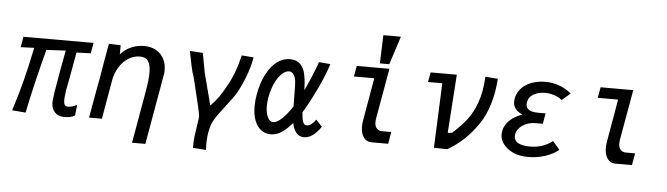

<svg xmlns="http://www.w3.org/2000/svg" viewBox="-54 -1021 4908 1412"><g transform="rotate(5 2400.0 -315.0)"><path d="M343.5 -87Q343.5 -100.5 345.5 -112Q346.5 -134 367.8 -256.5Q389 -379 408 -476L265.5 -468.5Q192 -190 153.5 4L53.5 -4Q92.5 -126 120.2 -234.2Q148 -342.5 175 -476L75.5 -472L89.5 -550H606.5L593 -472L488 -468.5L485 -452.5Q450.5 -255.5 435.5 -184Q428.5 -134 428.5 -113Q428.5 -89.5 435.5 -78Q442.5 -66.5 459 -66.5Q476.5 -66.5 492 -71.2Q507.5 -76 526.5 -85.5L517.5 -7Q500.5 4 481.5 7.8Q462.5 11.5 438.5 11.5Q394 11.5 368.8 -15.8Q343.5 -43 343.5 -87Z M1035.5 -368Q1035.5 -425 1016.8 -452.5Q998 -480 956 -480Q908.5 -480 868.5 -453.5Q828.5 -427 802 -382.8Q775.5 -338.5 766.5 -287L716.5 0H621.5L649 -154.5L652 -170.5Q657 -200.5 664 -238.2Q671 -276 673 -284Q690.5 -392 719.5 -553.5L807 -550L806.5 -483Q839 -520.5 884 -540.2Q929 -560 977.5 -560Q1033 -560 1070.5 -537.5Q1108 -515 1126.5 -477.8Q1145 -440.5 1145 -396.5Q1145 -376 1141.5 -358.5L1051 156.5H952.5L1017 -209.5Q1035.5 -312.5 1035.5 -368Z M1418.5 -15Q1426.5 -60 1427 -79.5Q1426 -105.5 1376.5 -304.5Q1363.5 -356 1362 -363.5Q1351.5 -390 1339.5 -444.2Q1327.5 -498.5 1317.5 -553L1413 -547Q1418 -527 1427.5 -472.5Q1436 -424 1440.5 -402.5L1502 -166Q1538 -202.5 1562.8 -237.8Q1587.5 -273 1611.5 -318Q1636.5 -360 1658.2 -414.5Q1680 -469 1701 -553.5L1788.5 -546.5Q1775.5 -471.5 1745.5 -395.5Q1715.5 -319.5 1684 -266Q1666 -238.5 1619.5 -178.5Q1585 -133 1564.8 -105.2Q1544.5 -77.5 1536.5 -62Q1519.5 -35 1508.5 13Q1497.5 61 1497.5 121.5Q1497.5 141 1499 162L1402.5 155Q1402 108 1406.2 71Q1410.5 34 1418.5 -15Z M1827 -188.5Q1827 -232.5 1835.5 -278Q1850.5 -363 1883 -426Q1915.5 -489 1960.2 -523Q2005 -557 2056 -557Q2108 -557 2137 -524.8Q2166 -492.5 2173 -437Q2179.5 -406.5 2181.5 -338.5Q2207 -392.5 2232.8 -454.8Q2258.5 -517 2270.5 -553.5L2355.5 -546.5Q2328.5 -463 2284.2 -368.8Q2240 -274.5 2194.5 -196.5L2181.5 -176.5Q2184.5 -128.5 2193 -105.5Q2201.5 -82.5 2221.5 -82.5Q2239 -82.5 2256.2 -96Q2273.5 -109.5 2287.5 -131L2333 -82Q2273.5 6 2208 6Q2174 6 2152.2 -19Q2130.5 -44 2120.5 -91.5Q2083 -46 2044 -20Q2005 6 1962.5 6Q1922 6 1891.2 -17.2Q1860.5 -40.5 1843.8 -84.5Q1827 -128.5 1827 -188.5ZM1916.5 -200.5Q1916.5 -149.5 1931.8 -117Q1947 -84.5 1973 -84.5Q2001 -84.5 2038.2 -120.2Q2075.5 -156 2112.5 -213Q2112 -231 2112 -269.5Q2111 -372 2108.5 -397.5Q2105.5 -426.5 2092 -446.8Q2078.5 -467 2058.5 -467Q2032 -467 2004.8 -441.8Q1977.5 -416.5 1955.2 -369.5Q1933 -322.5 1922 -261.5Q1916.5 -228.5 1916.5 -200.5Z M2627 -110Q2627 -133.5 2631 -155L2686 -471H2535.5L2550 -550H2791L2725 -177.5Q2722.5 -161.5 2722.5 -151.5Q2722.5 -119.5 2738 -103.8Q2753.5 -88 2775.5 -88H2845Q2839.5 -60 2829.5 0H2705.5Q2683 0 2665 -13Q2647 -26 2637 -51Q2627 -76 2627 -110ZM2854.5 -792.5 2787 -583.5H2717.5L2725 -792.5Z M3187.5 -478H3082L3095 -550H3288.5L3259 -118Q3266.5 -118 3277 -119.5Q3287.5 -121 3293 -123Q3353.5 -178 3394 -229.2Q3434.5 -280.5 3464 -360.2Q3493.5 -440 3499 -553.5L3591.5 -546.5Q3578 -340 3487.8 -206.8Q3397.5 -73.5 3266 2L3167.5 0Z M3707.5 -41.5Q3654.5 -85.5 3654.5 -143Q3654.5 -153.5 3657 -167Q3665.5 -211.5 3701 -245.5Q3736.5 -279.5 3794 -300Q3725.5 -329 3725.5 -390Q3725.5 -400 3728 -413.5Q3734 -445.5 3752.8 -472.5Q3771.5 -499.5 3801 -517.5Q3829 -535.5 3865.8 -545Q3902.5 -554.5 3944 -554.5Q3995 -554.5 4042 -538Q4089 -522 4135 -485.5L4073 -431.5Q4047 -452.5 4013.8 -463Q3980.5 -473.5 3946 -473.5Q3896.5 -473.5 3861 -452.2Q3825.5 -431 3819.5 -391Q3818.5 -382 3818.5 -378.5Q3818.5 -323.5 3909.5 -323.5H3963.5L3950 -245.5H3896Q3863 -245.5 3832 -233.8Q3801 -222 3779.8 -200Q3758.5 -178 3753.5 -149.5Q3752.5 -140.5 3752.5 -137Q3752.5 -104 3783.5 -87.2Q3814.5 -70.5 3869.5 -70.5Q3918.5 -70.5 3960.8 -84.5Q4003 -98.5 4035.5 -126L4088 -65.5Q4049 -32 3988.8 -12.5Q3928.5 7 3863.5 7Q3814.5 7 3776 -5Q3737.5 -17 3707.5 -41.5Z M4427 -110Q4427 -133.5 4431 -155L4486 -471H4335.5L4350 -550H4591L4525 -177.5Q4522.5 -161.5 4522.5 -151.5Q4522.5 -119.5 4538 -103.8Q4553.5 -88 4575.5 -88H4645Q4639.5 -60 4629.5 0H4505.5Q4483 0 4465 -13Q4447 -26 4437 -51Q4427 -76 4427 -110Z"/></g></svg>

Font: JuliaMono MediumItalic
Style: Regular
Weight: 500
Italic angle: -9°
Monospace: yes
Designer: cormullion
Foundry: corm
Version: Version 0.049; ttfautohint (v1.8.4)